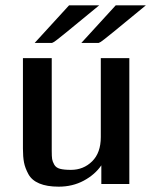

<svg xmlns="http://www.w3.org/2000/svg" viewBox="-20 -690 579 720"><path d="M285 -529 414 -670H527Q366 -537 358 -533Q355 -531 350 -529ZM110 -529 239 -670H352Q191 -537 183 -533Q180 -531 175 -529ZM66 -133V-472H174V-124Q174 -103 175.5 -93.5Q177 -84 183.5 -72.5Q190 -61 205 -57Q220 -53 246 -53Q293 -53 325.5 -85Q358 -117 358 -176V-472H465V0H360V-70Q336 -35 294 -12.5Q252 10 200 10Q156 10 127.5 -2Q99 -14 86.5 -37Q74 -60 70 -81Q66 -102 66 -133Z"/></svg>

Font: Coval
Style: Medium
Weight: 500
Foundry: Context Ltd
Version: Version 001.000